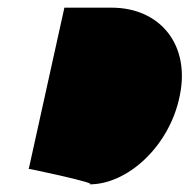

<svg xmlns="http://www.w3.org/2000/svg" viewBox="-20 -585 495 501"><path d="M55 -144C24 -152 252 -104 211 -104C312 -102 423 -204 449 -335C477 -468 398 -565 271 -565H148Z"/></svg>

Font: Recovery
Style: Obl
Weight: 400
Version: Version 0.27